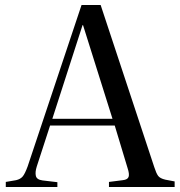

<svg xmlns="http://www.w3.org/2000/svg" viewBox="-20 -743 717 763"><path d="M3 0V-20L44 -27Q61 -31 70 -41.5Q79 -52 90 -82L304 -723H380L593 -79Q601 -54 608.5 -44Q616 -34 637 -29L674 -22V0H413V-20L468 -27Q487 -29 491 -40Q495 -51 487 -75L436 -244H179L126 -81Q119 -59 122.5 -44Q126 -29 149 -26L208 -19V0ZM188 -271H427L310 -643H308Z"/></svg>

Font: Literata 60pt
Style: Regular
Weight: 400
Designer: Latin by Veronika Burian and Jose Scaglione. Greek by Irene Vlachou. Cyrillic by Vera Evstafieva.
Foundry: TypeTogether
Version: Version 3.002